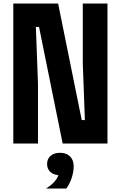

<svg xmlns="http://www.w3.org/2000/svg" viewBox="-20 -820 690 1097"><path d="M56 0V-800H312L447 -134H465L453 -458V-800H594V0H338L203 -666H185L197 -342V0ZM323 181Q289 181 269 163.5Q249 146 249 117Q249 88 269 70.5Q289 53 323 53Q357 53 377 71Q397 89 397 117Q397 146 377 163.5Q357 181 323 181ZM243 257Q276 237 295 213.5Q314 190 315 171L323 53Q359 53 380 73.5Q401 94 401 130Q401 161 390 195.5Q379 230 359 257Z"/></svg>

Font: Martian Mono SemiCondensed
Style: Bold
Weight: 700
Width: 4
Designer: Roman Shamin
Foundry: Evil Martians
Version: Version 1.000